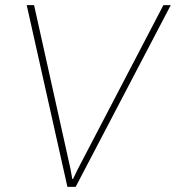

<svg xmlns="http://www.w3.org/2000/svg" viewBox="-20 -731 688 751"><path d="M255.9 -69.3 262.7 -31.2 265.6 -30.8 284.2 -69.3 619.1 -710.9H647.9L275.9 0H243.7L84.5 -710.9H113.3Z"/></svg>

Font: Roboto-ThinItalic
Style: Italic
Weight: 250
Italic angle: -12°
Designer: Google
Version: Version 1.100141; 2013; ttfautohint (v0.94.14-c901) -l 8 -r 